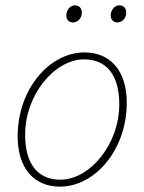

<svg xmlns="http://www.w3.org/2000/svg" viewBox="-20 -686 540 718"><path d="M204 12C334 12 454 -124 454 -302C454 -422 392 -490 296 -490C166 -490 46 -354 46 -176C46 -56 108 12 204 12ZM206 -14C122 -14 74 -72 74 -182C74 -334 186 -464 294 -464C378 -464 426 -406 426 -296C426 -144 314 -14 206 -14ZM254 -602C270 -602 286 -618 286 -638C286 -656 276 -666 260 -666C244 -666 228 -650 228 -628C228 -612 238 -602 254 -602ZM420 -602C436 -602 452 -618 452 -638C452 -656 442 -666 426 -666C410 -666 394 -650 394 -628C394 -612 404 -602 420 -602Z"/></svg>

Font: Source Sans Pro ExtraLight
Style: Italic
Weight: 200
Italic angle: -11°
Designer: Paul D. Hunt
Foundry: Adobe Systems Incorporated
Version: Version 3.006;hotconv 1.0.111;makeotfexe 2.5.65597